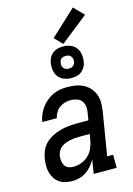

<svg xmlns="http://www.w3.org/2000/svg" viewBox="-144 -1057 789 1138"><g transform="rotate(-15 250.0 -488.5)"><path d="M156 8H155Q155 8 155 8Q155 8 155 8Q134 8 113 3.5Q92 -1 75.5 -12.5Q59 -24 48 -40.5Q37 -57 31.5 -77Q26 -97 26 -118.5Q26 -140 29 -161Q33 -186 43.5 -210.5Q54 -235 73 -253.5Q92 -272 116 -284Q140 -296 165 -303Q190 -310 214.5 -312.5Q239 -315 264 -315H338L345 -358Q349 -377 347 -396.5Q345 -416 334.5 -430.5Q324 -445 306 -451.5Q288 -458 268 -458Q251 -458 233 -453.5Q215 -449 199.5 -438Q184 -427 174 -410.5Q164 -394 161 -376H71Q75 -399 84 -420.5Q93 -442 107 -461Q121 -480 139.5 -495.5Q158 -511 179.5 -521Q201 -531 223.5 -534.5Q246 -538 268 -538Q295 -538 320 -533.5Q345 -529 367 -517.5Q389 -506 405 -487.5Q421 -469 429.5 -446Q438 -423 438 -397Q438 -371 434 -345L390 -80H427V0H286L300 -86Q289 -66 274 -48Q259 -30 240 -17Q221 -4 199 2Q177 8 156 8ZM181 -72Q206 -72 231 -81Q256 -90 275.5 -109Q295 -128 305 -152Q315 -176 319 -201L325 -235H264Q250 -235 235.5 -234Q221 -233 206.5 -230Q192 -227 177.5 -222Q163 -217 150.5 -208Q138 -199 130.5 -185.5Q123 -172 120 -158Q118 -142 119.5 -126Q121 -110 128.5 -97Q136 -84 150.5 -78Q165 -72 181 -72ZM306 -583Q283 -583 261.5 -591.5Q240 -600 227 -617Q214 -634 210.5 -657Q207 -680 211 -704Q214 -720 222 -734.5Q230 -749 244 -759.5Q258 -770 274 -773.5Q290 -777 306 -777Q329 -777 350.5 -768.5Q372 -760 385 -743Q398 -726 401.5 -703Q405 -680 401 -656Q399 -640 390.5 -625.5Q382 -611 368.5 -600.5Q355 -590 338.5 -586.5Q322 -583 306 -583ZM306 -641Q313 -641 319.5 -642.5Q326 -644 331.5 -648Q337 -652 340.5 -658Q344 -664 345 -670Q347 -680 345.5 -689.5Q344 -699 338.5 -706Q333 -713 324.5 -716Q316 -719 306 -719Q300 -719 293.5 -717.5Q287 -716 281 -712Q275 -708 272 -702Q269 -696 268 -690Q266 -680 267.5 -670.5Q269 -661 274.5 -654Q280 -647 288.5 -644Q297 -641 306 -641ZM312 -791 265 -839 422 -985 481 -925Z"/></g></svg>

Font: Iosevka Slab Medium Oblique
Style: Regular
Weight: 500
Italic angle: -9°
Monospace: yes
Designer: Belleve Invis
Foundry: Belleve Invis
Version: Version 11.1.1; ttfautohint (v1.8.3)